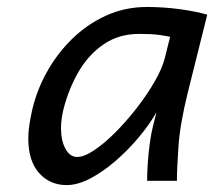

<svg xmlns="http://www.w3.org/2000/svg" viewBox="-20 -518 614 550"><path d="M486.8 0H401.4Q401.4 -22 403.3 -50.8Q405.3 -79.6 409.2 -108.2Q413.1 -136.7 418.5 -157.7L428.2 -196.3Q407.7 -160.6 377 -124Q346.2 -87.4 310.3 -56.4Q274.4 -25.4 238.3 -6.6Q202.1 12.2 170.9 12.2Q122.6 12.2 91.8 -22.5Q61 -57.1 61 -122.1Q61 -139.6 64 -159.4Q66.9 -179.2 71.8 -201.2Q84.5 -257.8 113.8 -310.8Q143.1 -363.8 186 -406Q229 -448.2 283.4 -473.1Q337.9 -498 400.9 -498Q448.2 -498 493.7 -491.9Q539.1 -485.8 573.7 -476.1L518.1 -253.4Q495.6 -163.1 491.2 -98.1Q486.8 -33.2 486.8 0ZM452.1 -351.6 467.3 -412.6Q456.1 -415 435.8 -418Q415.5 -420.9 378.9 -420.9Q320.3 -420.9 276.9 -391.1Q233.4 -361.3 205.1 -312.5Q176.8 -263.7 162.1 -206.1Q154.8 -176.8 154.8 -150.9Q154.8 -115.2 167.5 -91.8Q180.2 -68.4 201.2 -68.4Q221.2 -68.4 250.2 -87.9Q279.3 -107.4 311.3 -139.6Q343.3 -171.9 372.6 -209.7Q401.9 -247.6 423.3 -284.9Q444.8 -322.3 452.1 -351.6Z"/></svg>

Font: Andika
Style: Italic
Weight: 400
Italic angle: -14°
Designer: Victor Gaultney, Annie Olsen, Julie Remington, Don Collingsworth, Eric Hays, Becca Hirsbrunner
Foundry: SIL International
Version: Version 6.101